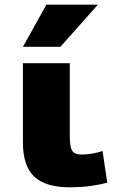

<svg xmlns="http://www.w3.org/2000/svg" viewBox="-20 -790 511 820"><path d="M278 -520V-210Q278 -162 288.5 -146Q299 -130 328 -130Q372 -130 418 -145L438 -10Q364 10 278 10Q175 10 126.5 -35.5Q78 -81 78 -180V-520ZM238 -590H78L178 -770H398Z"/></svg>

Font: Mplus 1p Black
Style: Regular
Weight: 900
Version: Version 1.061